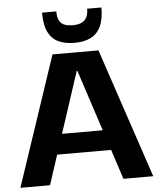

<svg xmlns="http://www.w3.org/2000/svg" viewBox="-61 -981 853 1033"><g transform="rotate(-5 365.5 -464.5)"><path d="M241.5 -700H489.7L724.3 0H563.4L367.4 -599.5H363.4L166.8 0H6.9ZM188.9 -269.8H541.9V-160.6H188.9ZM360.4 -751.9Q319.1 -751.9 283.2 -766.5Q247.2 -781.1 226.1 -819.5Q205 -857.9 205 -928.6H282Q282 -895.3 292.4 -877.4Q302.9 -859.6 321.1 -853.3Q339.3 -847.1 360.4 -847.1H368.9Q407.4 -847.1 428.1 -867Q448.8 -886.8 448.8 -928.6H525.7Q525.7 -863.5 506.7 -824.9Q487.6 -786.2 452.5 -769.1Q417.3 -751.9 370.4 -751.9Z"/></g></svg>

Font: Pathway Extreme 8pt Thin 12pt
Style: Regular
Weight: 100
Version: Version 1.001;gftools[0.9.26]